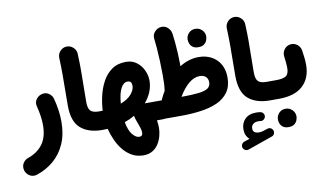

<svg xmlns="http://www.w3.org/2000/svg" viewBox="-98 -885 2551 1511"><g transform="rotate(-10 1177.0 -130.0)"><path d="M239.3 -305.7Q274.9 -318.8 302.5 -300.5Q330.1 -282.2 336.4 -254.9Q362.3 -157.2 362.3 -68.4Q362.3 31.7 329.1 107.2Q295.9 182.6 237.1 233.2Q178.2 283.7 102.1 309.1Q68.8 319.8 42.2 303.7Q15.6 287.6 7.3 260.7Q-2.4 226.1 13.7 200.9Q29.8 175.8 54.2 168Q129.4 142.6 172.1 85.9Q214.8 29.3 214.8 -68.4Q214.8 -134.8 193.4 -217.8Q184.6 -251 200.7 -274.4Q216.8 -297.9 239.3 -305.7Z M433.6 -184.1Q433.6 -249 434.6 -307.9Q435.5 -366.7 435.5 -428.7Q435.5 -490.7 432.6 -565.4Q431.6 -596.2 452.6 -618.9Q473.6 -641.6 503.9 -643.1Q534.2 -644 557.1 -623Q580.1 -602.1 581.1 -571.3Q584.5 -498 584.2 -435.3Q584 -372.6 582.8 -312.5Q581.5 -252.4 581.5 -186Q581.5 -135.7 600.3 -116Q619.1 -96.2 668 -96.2H668.5Q699.2 -96.2 720.7 -74.5Q742.2 -52.7 742.2 -22Q742.2 8.3 720.7 30.3Q699.2 52.2 668.5 52.2H668Q558.6 52.2 496.1 -2Q433.6 -56.2 433.6 -184.1Z M594.2 -22Q594.2 -52.7 616.2 -74.5Q638.2 -96.2 668.5 -96.2Q683.1 -96.2 697.3 -96.7Q699.7 -151.9 713.4 -212.2Q727.1 -272.5 755.1 -325Q783.2 -377.4 829.3 -410.4Q875.5 -443.4 943.4 -443.4Q993.2 -443.4 1028.6 -416.3Q1064 -389.2 1082.5 -348.4Q1101.1 -307.6 1101.1 -266.6Q1101.1 -221.7 1083.5 -178Q1065.9 -134.3 1033.2 -96.2H1151.9Q1182.6 -96.2 1204.1 -74.5Q1225.6 -52.7 1225.6 -22Q1225.6 8.3 1204.1 30.3Q1182.6 52.2 1151.9 52.2H1104.5Q1109.9 83.5 1109.9 113.3Q1109.9 143.1 1101.3 176.5Q1092.8 210 1074.5 239.3Q1056.2 268.6 1026.1 286.9Q996.1 305.2 953.1 305.2Q903.3 305.2 863.5 283.4Q823.7 261.7 793.7 225.1Q763.7 188.5 743.2 143.1Q722.7 97.7 710.9 50.8Q689.9 52.2 668.5 52.2Q638.2 52.2 616.2 30.3Q594.2 8.3 594.2 -22ZM928.2 -288.6Q897 -288.6 875.2 -247.8Q853.5 -207 847.2 -126.5Q905.8 -149.4 934.1 -183.6Q962.4 -217.8 962.4 -249Q962.4 -267.1 955.3 -277.8Q948.2 -288.6 928.2 -288.6ZM951.7 46.9Q945.3 30.3 939.9 14.2Q934.6 -2 932.6 -14.2Q895.5 7.8 852.5 22.5Q864.7 89.8 891.8 122.8Q918.9 155.8 945.8 155.8Q973.1 155.8 973.1 126.5Q973.1 110.8 966.6 89.4Q960 67.9 951.7 46.9Z M1078.1 -22.5Q1078.1 -52.7 1099.9 -74.5Q1121.6 -96.2 1151.9 -96.2H1168.9Q1170.4 -101.1 1172.4 -105.5Q1187.5 -137.7 1205.1 -167Q1205.1 -172.4 1205.6 -176.8Q1209 -201.2 1210 -230.5Q1210.9 -259.8 1210.9 -294.9Q1210.9 -348.1 1208.5 -403.8Q1206.1 -459.5 1202.4 -507.3Q1198.7 -555.2 1194.8 -584.5Q1190.9 -614.7 1210.9 -637.9Q1231 -661.1 1257.8 -665Q1291.5 -669.9 1314.9 -649.2Q1338.4 -628.4 1343.3 -598.6Q1347.7 -569.3 1351.6 -526.9Q1355.5 -484.4 1357.9 -438.5Q1360.4 -392.6 1360.4 -352.5Q1360.4 -343.8 1360.4 -335Q1396 -357.4 1434.6 -369.4Q1473.1 -381.3 1513.2 -381.3Q1571.3 -381.3 1615.7 -357.2Q1660.2 -333 1685.1 -288.8Q1710 -244.6 1710 -184.6Q1710 -113.3 1677.5 -67.4Q1645 -21.5 1587.9 4.2Q1530.8 29.8 1455.8 40Q1380.9 50.3 1296.4 50.3H1151.9Q1121.6 50.3 1099.9 28.8Q1078.1 7.3 1078.1 -22.5ZM1495.1 -232.4Q1450.2 -232.4 1406.7 -195.8Q1363.3 -159.2 1326.7 -96.2Q1411.6 -96.7 1463.1 -102.5Q1514.6 -108.4 1538.1 -124.5Q1561.5 -140.6 1561.5 -171.9Q1561.5 -199.7 1544.2 -216.1Q1526.9 -232.4 1495.1 -232.4ZM1452.6 -532.2Q1452.6 -560.1 1473.1 -582.3Q1493.7 -604.5 1525.4 -604.5Q1548.3 -604.5 1564.2 -594.7Q1580.1 -585 1589.4 -570.8Q1601.1 -551.3 1601.1 -532.2Q1601.1 -517.6 1594.7 -500.2Q1588.4 -482.9 1572 -470.5Q1555.7 -458 1526.4 -458Q1496.1 -458 1480.5 -470.7Q1464.8 -483.4 1458.5 -500Q1452.6 -516.1 1452.6 -532.2Z M1730 381.8Q1725.1 369.1 1731.7 355.5Q1738.3 341.8 1752 336.9L1796.9 321.8Q1762.2 292.5 1762.2 240.7Q1762.2 191.4 1793.7 159.4Q1825.2 127.4 1882.8 127.4Q1900.9 127.4 1915.5 129.9Q1929.7 131.8 1938.7 143.1Q1947.8 154.3 1946.3 168Q1944.8 181.6 1933.6 191.4Q1922.4 201.2 1908.2 199.2Q1902.3 197.8 1892.6 197.8Q1860.8 197.8 1845.9 211.2Q1831.1 224.6 1831.1 245.6Q1831.1 285.2 1879.9 285.2Q1892.6 285.2 1906.2 282Q1919.9 278.8 1950.2 268.1Q1964.4 263.2 1977.8 271Q1991.2 278.8 1994.6 293.5Q1998 306.6 1991.5 318.6Q1984.9 330.6 1972.7 334.5L1774.9 403.8Q1761.2 408.7 1748 402.1Q1734.9 395.5 1730 381.8ZM1772.5 -184.1Q1772.5 -249 1773.4 -307.9Q1774.4 -366.7 1774.4 -428.7Q1774.4 -490.7 1771.5 -565.4Q1770.5 -596.2 1791.5 -618.9Q1812.5 -641.6 1842.8 -643.1Q1873 -644 1896 -623Q1918.9 -602.1 1919.9 -571.3Q1923.3 -498 1923.1 -435.3Q1922.9 -372.6 1921.6 -312.5Q1920.4 -252.4 1920.4 -186Q1920.4 -135.7 1939.2 -116Q1958 -96.2 2006.8 -96.2H2007.3Q2038.1 -96.2 2059.6 -74.5Q2081.1 -52.7 2081.1 -22Q2081.1 8.3 2059.6 30.3Q2038.1 52.2 2007.3 52.2H2006.8Q1897.5 52.2 1835 -2Q1772.5 -56.2 1772.5 -184.1Z M1932.6 -22Q1932.6 -52.7 1954.8 -74.5Q1977.1 -96.2 2007.3 -96.2H2080.6Q2111.3 -96.2 2133.3 -74.5Q2155.3 -52.7 2155.3 -22Q2155.3 8.3 2133.3 30.3Q2111.3 52.2 2080.6 52.2H2007.3Q1977.1 52.2 1954.8 30.3Q1932.6 8.3 1932.6 -22Z M2006.3 -22Q2006.3 -52.7 2028.3 -74.5Q2050.3 -96.2 2080.6 -96.2Q2139.2 -96.2 2162.6 -112.5Q2186 -128.9 2186 -175.8Q2186 -212.4 2177.7 -270.5Q2174.3 -300.8 2192.9 -325.4Q2211.4 -350.1 2241.7 -354Q2272 -357.9 2296.1 -339.4Q2320.3 -320.8 2325.2 -290.5Q2336.4 -222.7 2336.4 -174.8Q2336.4 -67.9 2270.8 -7.8Q2205.1 52.2 2080.6 52.2Q2050.3 52.2 2028.3 30.3Q2006.3 8.3 2006.3 -22ZM2043 210.4Q2043 182.6 2063.5 160.4Q2084 138.2 2115.7 138.2Q2138.7 138.2 2154.5 147.9Q2170.4 157.7 2179.7 171.9Q2191.4 191.4 2191.4 210.4Q2191.4 225.1 2185.1 242.4Q2178.7 259.8 2162.4 272.2Q2146 284.7 2116.7 284.7Q2086.4 284.7 2070.8 272Q2055.2 259.3 2048.8 242.7Q2043 226.6 2043 210.4Z"/></g></svg>

Font: Mikhak-DS2-FD ExtraBold
Style: Regular
Weight: 800
Designer: Amin Abedi
Version: Version 3.2